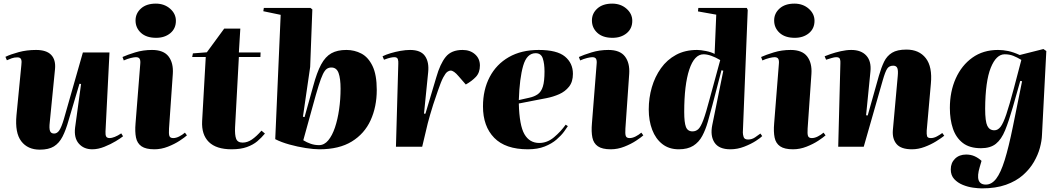

<svg xmlns="http://www.w3.org/2000/svg" viewBox="-20 -811 5854 1061"><path d="M10 -497Q39 -511 83.5 -523Q128 -535 179 -535Q237 -535 263 -507.5Q289 -480 284 -429L255 -136Q251 -101 256.5 -87Q262 -73 279 -73Q296 -73 308 -91Q320 -109 333 -153L438 -521H585L563 -84Q562 -66 566.5 -57Q571 -48 587 -48Q597 -48 614 -54.5Q631 -61 650 -74L660 -58Q648 -48 620 -31Q592 -14 557 0Q522 14 490 14Q443 14 415.5 -17.5Q388 -49 395 -106L428 -347L419 -348L359 -146Q344 -92 325.5 -56Q307 -20 278 -2Q249 16 200 16Q133 16 97.5 -30.5Q62 -77 71 -174L98 -451Q101 -471 97 -482.5Q93 -494 76 -494Q59 -494 45 -489Q31 -484 18 -478Z M729 -698Q729 -737 759 -764Q789 -791 841 -791Q888 -791 920 -763Q952 -735 952 -696Q952 -653 921 -627.5Q890 -602 843 -602Q789 -602 759 -629.5Q729 -657 729 -698ZM755 -457Q757 -476 752 -485.5Q747 -495 731 -495Q721 -495 702.5 -490.5Q684 -486 664 -477L657 -496Q683 -508 727 -521.5Q771 -535 820 -535Q884 -535 911.5 -499Q939 -463 935 -403L914 -101Q912 -72 916 -60Q920 -48 937 -48Q953 -48 970.5 -57Q988 -66 1002 -78L1013 -63Q1001 -52 973 -33.5Q945 -15 908 -0.5Q871 14 833 14Q786 14 762 -2.5Q738 -19 731.5 -51Q725 -83 729 -129Z M1046 -516 1123 -522 1219 -653H1308L1300 -521H1420L1419 -496H1300L1279 -108Q1277 -65 1285 -44Q1293 -23 1321 -23Q1347 -23 1372 -40Q1397 -57 1425 -89L1444 -73Q1425 -50 1402 -30.5Q1379 -11 1344.5 1.5Q1310 14 1260 14Q1175 14 1134 -26.5Q1093 -67 1097 -142L1117 -496H1042Z M1745 14Q1714 14 1669 7Q1624 0 1579 -12.5Q1534 -25 1501 -42L1531 -729L1435 -749L1438 -767H1696L1706 -759L1694 -441L1654 -166L1663 -164L1711 -336Q1731 -411 1754.5 -454.5Q1778 -498 1811 -516.5Q1844 -535 1894 -535Q1939 -535 1977 -515Q2015 -495 2038.5 -446.5Q2062 -398 2062 -314Q2062 -221 2028 -146.5Q1994 -72 1924 -29Q1854 14 1745 14ZM1811 -438Q1797 -438 1786 -430.5Q1775 -423 1764.5 -401.5Q1754 -380 1740.5 -337Q1727 -294 1708 -224L1656 -36Q1675 -24 1697 -16.5Q1719 -9 1743 -9Q1772 -9 1794 -35.5Q1816 -62 1831 -106.5Q1846 -151 1854 -207Q1862 -263 1862 -321Q1862 -377 1851 -407.5Q1840 -438 1811 -438Z M2181 -459Q2182 -473 2178.5 -484Q2175 -495 2159 -495Q2151 -495 2138.5 -492.5Q2126 -490 2102 -481L2094 -500Q2112 -509 2138.5 -517Q2165 -525 2193.5 -530Q2222 -535 2246 -535Q2305 -535 2328.5 -501.5Q2352 -468 2346 -411L2323 -183H2331L2391 -384Q2412 -458 2443 -496.5Q2474 -535 2536 -535Q2578 -535 2605 -511Q2632 -487 2632 -449Q2632 -410 2610 -386.5Q2588 -363 2554 -344L2514 -390Q2488 -421 2470 -421Q2462 -421 2452 -414Q2442 -407 2429.5 -383.5Q2417 -360 2400 -310Q2384 -265 2374 -233.5Q2364 -202 2357 -177.5Q2350 -153 2344 -130.5Q2338 -108 2332 -80L2313 0H2168Z M2957 -535Q3058 -535 3102 -498.5Q3146 -462 3146 -403Q3146 -359 3124.5 -332Q3103 -305 3070 -290.5Q3037 -276 3001.5 -269Q2966 -262 2939 -257L2847 -239Q2850 -118 2878 -69.5Q2906 -21 2960 -21Q3004 -21 3041.5 -52.5Q3079 -84 3106 -122L3118 -114Q3112 -104 3096.5 -83Q3081 -62 3055 -39.5Q3029 -17 2990 -1.5Q2951 14 2897 14Q2773 14 2711 -49.5Q2649 -113 2649 -223Q2649 -315 2686 -385.5Q2723 -456 2792 -495.5Q2861 -535 2957 -535ZM2989 -416Q2989 -459 2979.5 -488Q2970 -517 2940 -517Q2891 -517 2871 -447.5Q2851 -378 2847 -258L2905 -271Q2933 -277 2952 -290.5Q2971 -304 2980 -333Q2989 -362 2989 -416Z M3251 -698Q3251 -737 3281 -764Q3311 -791 3363 -791Q3410 -791 3442 -763Q3474 -735 3474 -696Q3474 -653 3443 -627.5Q3412 -602 3365 -602Q3311 -602 3281 -629.5Q3251 -657 3251 -698ZM3277 -457Q3279 -476 3274 -485.5Q3269 -495 3253 -495Q3243 -495 3224.5 -490.5Q3206 -486 3186 -477L3179 -496Q3205 -508 3249 -521.5Q3293 -535 3342 -535Q3406 -535 3433.5 -499Q3461 -463 3457 -403L3436 -101Q3434 -72 3438 -60Q3442 -48 3459 -48Q3475 -48 3492.5 -57Q3510 -66 3524 -78L3535 -63Q3523 -52 3495 -33.5Q3467 -15 3430 -0.5Q3393 14 3355 14Q3308 14 3284 -2.5Q3260 -19 3253.5 -51Q3247 -83 3251 -129Z M4085 -79Q4085 -67 4089.5 -53.5Q4094 -40 4114 -40Q4135 -40 4152.5 -52Q4170 -64 4182 -73L4192 -59Q4184 -50 4157 -32.5Q4130 -15 4092.5 -0.5Q4055 14 4016 14Q3953 14 3928.5 -23Q3904 -60 3916 -120L3977 -420L3967 -423L3917 -231Q3904 -182 3891.5 -138Q3879 -94 3860.5 -59.5Q3842 -25 3811 -5.5Q3780 14 3731 14Q3677 14 3640 -15Q3603 -44 3584 -94Q3565 -144 3565 -206Q3565 -270 3582 -328.5Q3599 -387 3632.5 -434Q3666 -481 3716 -508Q3766 -535 3832 -535Q3852 -535 3881.5 -529Q3911 -523 3929 -513L3938 -730L3837 -748L3839 -767H4107L4112 -756ZM3807 -85Q3825 -85 3838.5 -97Q3852 -109 3866.5 -147.5Q3881 -186 3902 -266L3960 -479Q3935 -494 3911 -502.5Q3887 -511 3868 -511Q3817 -511 3789 -426.5Q3761 -342 3761 -192Q3761 -134 3770.5 -109.5Q3780 -85 3807 -85Z M4258 -698Q4258 -737 4288 -764Q4318 -791 4370 -791Q4417 -791 4449 -763Q4481 -735 4481 -696Q4481 -653 4450 -627.5Q4419 -602 4372 -602Q4318 -602 4288 -629.5Q4258 -657 4258 -698ZM4284 -457Q4286 -476 4281 -485.5Q4276 -495 4260 -495Q4250 -495 4231.5 -490.5Q4213 -486 4193 -477L4186 -496Q4212 -508 4256 -521.5Q4300 -535 4349 -535Q4413 -535 4440.5 -499Q4468 -463 4464 -403L4443 -101Q4441 -72 4445 -60Q4449 -48 4466 -48Q4482 -48 4499.5 -57Q4517 -66 4531 -78L4542 -63Q4530 -52 4502 -33.5Q4474 -15 4437 -0.5Q4400 14 4362 14Q4315 14 4291 -2.5Q4267 -19 4260.5 -51Q4254 -83 4258 -129Z M5198 -61Q5182 -48 5153 -30Q5124 -12 5089 1Q5054 14 5020 14Q4959 14 4934.5 -15Q4910 -44 4914 -92L4941 -391Q4944 -422 4938.5 -435Q4933 -448 4916 -448Q4894 -448 4883 -432Q4872 -416 4858 -367L4753 0H4612L4624 -461Q4625 -475 4621.5 -485Q4618 -495 4601 -495Q4591 -495 4576 -490.5Q4561 -486 4545 -481L4537 -500Q4546 -504 4570.5 -512.5Q4595 -521 4626 -528Q4657 -535 4684 -535Q4739 -535 4767.5 -503.5Q4796 -472 4790 -415L4766 -174L4775 -173L4837 -393Q4850 -438 4865.5 -470Q4881 -502 4909.5 -519.5Q4938 -537 4989 -537Q5059 -537 5096 -489.5Q5133 -442 5124 -348L5101 -89Q5100 -69 5103 -58.5Q5106 -48 5124 -48Q5140 -48 5157 -57Q5174 -66 5187 -76Z M5628 -362 5618 -364 5577 -219Q5555 -142 5534.5 -91.5Q5514 -41 5483.5 -16.5Q5453 8 5401 8Q5338 8 5300.5 -21Q5263 -50 5246 -100Q5229 -150 5229 -214Q5229 -305 5261.5 -377.5Q5294 -450 5353.5 -492.5Q5413 -535 5495 -535Q5523 -535 5551.5 -529Q5580 -523 5615 -507L5746 -540L5762 -529L5738 -65Q5737 -33 5726.5 6Q5716 45 5693 84.5Q5670 124 5632.5 157Q5595 190 5539 210Q5483 230 5406 230Q5386 230 5357 226Q5328 222 5300 210.5Q5272 199 5253 178.5Q5234 158 5234 125Q5234 89 5257.5 66Q5281 43 5319 43Q5345 43 5366 52.5Q5387 62 5404 78L5394 112Q5365 209 5428 209Q5460 209 5485 176.5Q5510 144 5532 73.5Q5554 3 5577 -110ZM5475 -91Q5494 -91 5509 -110Q5524 -129 5541 -179.5Q5558 -230 5583 -324L5624 -480Q5601 -494 5579.5 -502.5Q5558 -511 5532 -511Q5485 -511 5455 -436.5Q5425 -362 5424 -210Q5424 -140 5436 -115.5Q5448 -91 5475 -91Z"/></svg>

Font: Literata 72pt ExtraBold
Style: Italic
Weight: 800
Italic angle: -2°
Designer: Latin by Veronika Burian and Jose Scaglione. Greek by Irene Vlachou. Cyrillic by Vera Evstafieva
Foundry: TypeTogether
Version: Version 3.002